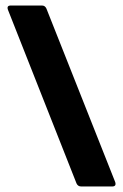

<svg xmlns="http://www.w3.org/2000/svg" viewBox="-20 -675 445 695"><path d="M274 0Q262 0 257 -11L9 -639Q3 -655 19 -655H132Q143 -655 148 -644L397 -16Q402 0 386 0Z"/></svg>

Font: Sofia Sans Semi Condensed Black
Style: Regular
Weight: 900
Designer: Botio Nikoltchev, Ani Petrova
Foundry: lettersoup
Version: Version 4.100; ttfautohint (v1.8.4.7-5d5b)